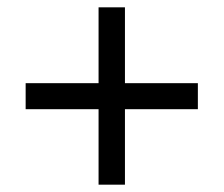

<svg xmlns="http://www.w3.org/2000/svg" viewBox="-20 -615 612 524"><path d="M321 -388H520V-317H321V-111H249V-317H50V-388H249V-595H321Z"/></svg>

Font: Noto Sans Anatolian Hieroglyphs
Style: Regular
Weight: 400
Designer: Monotype Design Team
Foundry: Monotype Imaging Inc.
Version: Version 2.001; ttfautohint (v1.8.4.7-5d5b)